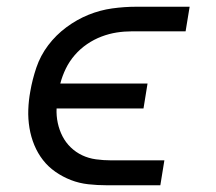

<svg xmlns="http://www.w3.org/2000/svg" viewBox="-20 -550 640 570"><path d="M297 0Q269 0 242 -3Q215 -6 190.5 -15.5Q166 -25 144.5 -40Q123 -55 107.5 -75Q92 -95 82 -119Q72 -143 67.5 -170Q63 -197 64 -224.5Q65 -252 70 -279Q76 -314 88 -349.5Q100 -385 123 -415.5Q146 -446 177 -469Q208 -492 242.5 -506Q277 -520 313 -525Q349 -530 384 -530H543L531 -457H372Q349 -457 326.5 -453.5Q304 -450 281.5 -441.5Q259 -433 238.5 -419Q218 -405 202 -386.5Q186 -368 175.5 -346.5Q165 -325 159 -302H418L406 -228H148Q147 -206 151.5 -185Q156 -164 165.5 -145.5Q175 -127 190 -112.5Q205 -98 224 -89Q243 -80 265 -77Q287 -74 309 -74H468L456 0Z"/></svg>

Font: Iosevka Curly Extended
Style: Italic
Weight: 400
Width: 7
Italic angle: -9°
Monospace: yes
Designer: Belleve Invis
Foundry: Belleve Invis
Version: Version 11.1.0; ttfautohint (v1.8.3)